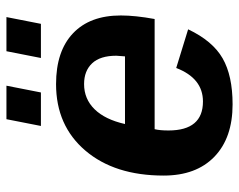

<svg xmlns="http://www.w3.org/2000/svg" viewBox="-93 -639 742 596"><g transform="rotate(-90 278.0 -341.0)"><path d="M517 -232H175Q171 -216 171 -189Q171 -82 261 -82Q333 -82 365 -165L485 -128Q449 -52 395 -21Q341 10 252 10Q148 10 89.5 -46.5Q31 -103 31 -204Q31 -356 108.5 -447Q186 -538 315 -538Q417 -538 472.5 -485.5Q528 -433 528 -337Q528 -292 517 -232ZM191 -324H401L403 -351Q403 -401 379.5 -426Q356 -451 315 -451Q269 -451 237 -418.5Q205 -386 191 -324ZM502 -585H396L417 -692H523ZM289 -585H185L206 -692H310Z"/></g></svg>

Font: Libra Sans
Style: Bold Italic
Weight: 700
Italic angle: -12°
Foundry: Context Ltd
Version: Version 1.002